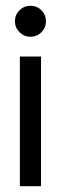

<svg xmlns="http://www.w3.org/2000/svg" viewBox="-20 -645 211 665"><path d="M122.1 0H48.8V-449.2H122.1ZM85.4 -517.6Q63.5 -517.6 47.6 -533.4Q31.7 -549.3 31.7 -571.3Q31.7 -593.8 47.6 -609.4Q63.5 -625 85.4 -625Q107.9 -625 123.5 -609.4Q139.2 -593.8 139.2 -571.3Q139.2 -549.3 123.5 -533.4Q107.9 -517.6 85.4 -517.6Z"/></svg>

Font: Catrinity
Style: Regular
Weight: 400
Designer: Alexander Lange
Foundry: High-Logic / Made with FontCreator
Version: Version 2.090;May 20, 2024;FontCreator 15.0.0.2974 64-bit